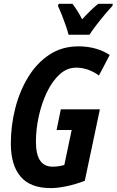

<svg xmlns="http://www.w3.org/2000/svg" viewBox="-20 -964 604 994"><path d="M242.2 9.8Q137.2 9.8 86.7 -49.6Q36.1 -108.9 36.1 -220.2Q36.1 -314 59.1 -403.8Q82 -493.7 126.5 -565.9Q170.9 -638.2 236.1 -681.2Q301.3 -724.1 386.2 -724.1Q435.1 -724.1 477.3 -711.7Q519.5 -699.2 547.9 -679.2L492.2 -573.2Q436 -613.8 374 -613.8Q326.7 -613.8 288.3 -578.6Q250 -543.5 222.7 -486.1Q195.3 -428.7 180.7 -361.8Q166 -294.9 166 -231Q166 -164.6 187.7 -132.8Q209.5 -101.1 252.9 -101.1Q283.2 -101.1 313 -109.9L351.1 -291H272.9L294.9 -397.9H497.1L418.9 -27.8Q370.1 -9.3 324.2 0.2Q278.3 9.8 242.2 9.8ZM335 -784.2Q330.1 -803.7 320.8 -830.8Q311.5 -857.9 300.8 -885Q290 -912.1 280.3 -932.1L283.2 -944.3H355Q365.7 -930.7 378.7 -910.6Q391.6 -890.6 405.3 -864.3Q429.2 -890.1 450.2 -910.4Q471.2 -930.7 488.3 -944.3H564L562 -933.1Q546.4 -917 522.7 -888.9Q499 -860.8 477.1 -832Q455.1 -803.2 443.4 -784.2Z"/></svg>

Font: Open Sans Condensed
Style: Bold Italic
Weight: 700
Width: 3
Italic angle: -12°
Designer: Monotype Design Team
Foundry: Monotype Imaging Inc.
Version: Version 3.003; ttfautohint (v1.8.4)